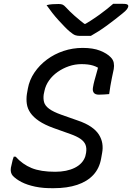

<svg xmlns="http://www.w3.org/2000/svg" viewBox="-20 -970 692 1006"><path d="M413 -719Q468 -719 504.5 -704.5Q541 -690 560 -670Q573 -657 576 -641Q579 -625 576 -608Q571 -585 566.5 -563Q562 -541 558.5 -520.5Q555 -500 552 -477Q539 -476 525.5 -475Q512 -474 498 -474Q479 -474 471.5 -484Q464 -494 467 -511Q470 -530 474.5 -546.5Q479 -563 483.5 -578.5Q488 -594 492 -609.5Q496 -625 498 -641L511 -603Q492 -619 467.5 -626.5Q443 -634 407 -634Q373 -634 341 -623Q309 -612 282 -593Q255 -574 237 -548.5Q219 -523 213 -494L209 -475Q206 -453 211 -434.5Q216 -416 237.5 -400Q259 -384 301 -369L389 -338Q430 -324 457 -305.5Q484 -287 498 -265Q512 -243 516 -218.5Q520 -194 515 -168L510 -140Q501 -88 469 -53.5Q437 -19 384.5 -1.5Q332 16 262 16Q207 17 164.5 8Q122 -1 93 -16Q64 -31 47 -49Q40 -57 37.5 -67.5Q35 -78 37 -91Q40 -103 42 -113Q44 -123 46.5 -132.5Q49 -142 52 -149H62Q98 -109 145.5 -89.5Q193 -70 269 -70Q330 -70 372 -91Q414 -112 427 -151L431 -169Q435 -194 428 -211.5Q421 -229 401.5 -242.5Q382 -256 348 -268L261 -299Q214 -316 184.5 -336Q155 -356 139.5 -378.5Q124 -401 120.5 -426Q117 -451 121 -478L126 -506Q134 -551 160.5 -590Q187 -629 226 -658Q265 -687 313 -703Q361 -719 413 -719ZM456 -782Q448 -782 437.5 -782Q427 -782 416 -782Q405 -782 397 -782Q385 -782 374.5 -785.5Q364 -789 345 -805Q334 -814 319 -829.5Q304 -845 287 -863.5Q270 -882 254 -902.5Q238 -923 224 -943Q239 -947 255 -948Q271 -949 287 -949Q301 -949 308.5 -945.5Q316 -942 325 -932Q342 -913 370.5 -887.5Q399 -862 444 -828L392 -845Q408 -845 424.5 -845Q441 -845 458 -845L400 -828Q460 -863 502.5 -894Q545 -925 573 -950H622Q635 -950 641.5 -948.5Q648 -947 650.5 -943.5Q653 -940 652 -936Q651 -930 645 -921.5Q639 -913 620 -898Q604 -885 583.5 -869Q563 -853 540.5 -836.5Q518 -820 496 -806Q474 -792 456 -782Z"/></svg>

Font: Rec Mono Semicasual
Style: Italic
Weight: 400
Italic angle: -10°
Version: Version 1.085; ttfautohint (v1.8.4.7-5d5b)